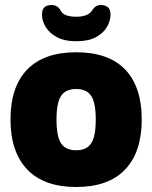

<svg xmlns="http://www.w3.org/2000/svg" viewBox="-20 -740 609 768"><path d="M285 8Q156 8 89 -62Q22 -132 22 -262Q22 -393 89 -462Q156 -531 285 -531Q414 -531 480.5 -462Q547 -393 547 -262Q547 -132 480.5 -62Q414 8 285 8ZM285 -139Q327 -139 345 -167Q363 -195 363 -262Q363 -328 345 -356Q327 -384 285 -384Q242 -384 224 -356Q206 -328 206 -262Q206 -195 224 -167Q242 -139 285 -139ZM285 -575Q238 -575 207.5 -591.5Q177 -608 162.5 -632.5Q148 -657 148 -681Q148 -704 159 -712Q170 -720 186 -720Q211 -720 223 -697Q231 -683 247.5 -678Q264 -673 286 -673Q307 -673 323.5 -679Q340 -685 349 -699Q362 -720 383 -720Q399 -720 410.5 -712Q422 -704 422 -681Q422 -657 408 -632.5Q394 -608 364 -591.5Q334 -575 285 -575Z"/></svg>

Font: Asap Black
Style: Regular
Weight: 900
Designer: Pablo Cosgaya
Foundry: Omnibus-Type
Version: Version 3.001; ttfautohint (v1.8.4.7-5d5b)